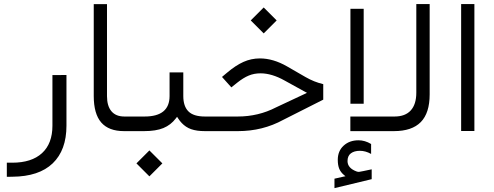

<svg xmlns="http://www.w3.org/2000/svg" viewBox="-20 -657 2474 962"><path d="M41 158.2Q138.2 158.2 190.4 110.4Q242.7 62.5 242.7 -27.3V-280.8L313 -281.2V-27.3Q313 95.2 244.1 161.4Q175.3 227.5 42 228.5L14.2 229V158.2Z M623.5 0H601.6Q524.9 0 487.3 -43.2Q449.7 -86.4 449.7 -175.8V-636.2H516.1V-175.3Q516.1 -126 538.3 -99.6Q560.5 -73.2 603 -73.2H623.5Q629.9 -73.2 633.1 -64.2Q636.2 -55.2 636.2 -40V-34.7Q636.2 0 623.5 0Z M1016.6 0H1007.3Q986.3 0 969 -2.4Q951.7 -4.9 937.7 -9.8Q923.8 -14.6 912.1 -22.5Q900.4 -30.3 890.9 -40.3Q881.3 -50.3 873 -63L867.2 -71.8L860.8 -63.5Q835.9 -30.8 798.6 -15.4Q761.2 0 702.1 0H619.1Q606.4 0 606.4 -34.7V-40Q606.4 -50.3 607.9 -57.6Q609.4 -64.9 612.3 -69.1Q615.2 -73.2 619.1 -73.2H704.6Q829.6 -73.2 829.6 -175.8V-294.4H898.4V-175.8Q898.4 -124.5 924.1 -98.9Q949.7 -73.2 1006.8 -73.2H1017.1Q1022.9 -73.2 1026.4 -64.2Q1029.8 -55.2 1029.8 -40V-34.7Q1029.8 -19 1026.4 -9.5Q1022.9 0 1016.6 0ZM663.6 161.6 728.5 96.7 793.5 161.6 728.5 226.6Z M1236.3 -554.7 1301.3 -619.6 1366.2 -554.7 1301.3 -489.7ZM1013.2 -73.2H1171.4Q1274.4 -73.2 1363.3 -119.1L1504.9 -185.5L1518.1 -191.9L1505.4 -198.7L1406.2 -253.4Q1341.8 -289.6 1285.2 -289.6Q1252.9 -289.6 1226.1 -278.3Q1199.2 -267.1 1168.5 -242.7L1139.2 -219.2L1092.3 -271.5L1116.7 -292Q1161.1 -329.6 1200 -346.9Q1238.8 -364.3 1282.2 -364.3Q1348.6 -364.3 1418.5 -324.2L1510.7 -271Q1553.7 -246.1 1599.6 -235.4V-157.7L1399.4 -56.6Q1295.9 0 1172.4 0H1013.2Q1000.5 0 1000.5 -34.7V-40Q1000.5 -50.3 1002 -57.6Q1003.4 -64.9 1006.3 -69.1Q1009.3 -73.2 1013.2 -73.2Z M1735.8 -612.8H1802.2V-137.2H1735.8ZM2132.8 -184.1Q2132.8 -90.8 2088.4 -45.4Q2043.9 0 1953.6 0H1735.4V-73.2H1957Q2010.3 -73.2 2038.1 -103.8Q2065.9 -134.3 2065.9 -192.9V-636.7H2132.8ZM1705.1 221.2Q1687.5 207 1679.9 189Q1672.4 170.9 1672.4 144Q1672.4 99.6 1701.7 72.8Q1731 45.9 1776.4 45.9Q1808.6 45.9 1839.4 64.5V114.3Q1811.5 98.6 1783.2 98.6Q1754.9 98.6 1738 111.3Q1721.2 124 1721.2 150.4Q1721.7 185.5 1766.6 202.1Q1772.9 204.1 1777.3 204.1Q1779.3 204.1 1782.2 203.6Q1791 202.1 1801.3 200Q1811.5 197.8 1823.5 195.3Q1835.4 192.9 1842.3 191.4V240.7L1655.8 285.6V238.3L1703.6 227.5L1710.9 226.1Z M2290.5 -636.7H2356.9V-0.5H2290.5Z"/></svg>

Font: Shabnam Light WOL
Style: Light-WOL
Weight: 300
Foundry: DejaVu fonts team - Redesigned by Saber Rastikerdar - Based on Vazir font
Version: Version 5.0.0